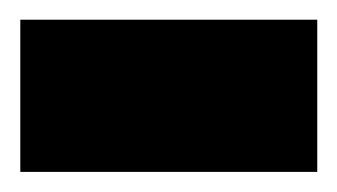

<svg xmlns="http://www.w3.org/2000/svg" viewBox="-30 -171 335 191"><path d="M-9.8 -151.4H285.6V0H-9.8Z"/></svg>

Font: Vazirmatn RD UI Black
Style: Regular
Weight: 900
Designer: Saber Rastikerdar
Foundry: Saber Rastikerdar
Version: Version 33.003